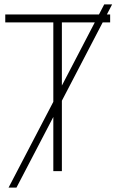

<svg xmlns="http://www.w3.org/2000/svg" viewBox="-20 -780 555 875"><path d="M262 0H223V-247L55 75H19L223 -316V-678H4V-714H431L455 -760H491L467 -714H482V-678H448L262 -321ZM262 -678V-390L412 -678Z"/></svg>

Font: Noto Sans Disp ExtLt
Style: Regular
Weight: 200
Designer: Monotype Design Team
Foundry: Monotype Imaging Inc.
Version: Version 2.000;GOOG;noto-source:20170915:90ef993387c0